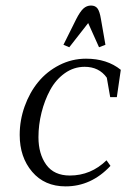

<svg xmlns="http://www.w3.org/2000/svg" viewBox="-20 -663 483 690"><path d="M50.8 -178.2Q50.8 -231 68.6 -280.8Q86.4 -330.6 117.4 -368.4Q148.4 -406.2 193.4 -429.2Q238.3 -452.1 289.1 -452.1Q364.7 -452.1 414.1 -412.1L399.9 -314H376L363.8 -383.8Q335.9 -422.9 284.2 -422.9Q245.1 -422.9 212.6 -399.7Q180.2 -376.5 160.2 -339.4Q140.1 -302.2 129.2 -258.3Q118.2 -214.4 118.2 -169.9Q118.2 -109.9 146.2 -71Q174.3 -32.2 231 -32.2Q306.6 -32.2 362.8 -86.9L377 -66.9Q308.1 6.8 215.8 6.8Q140.1 6.8 95.5 -45.7Q50.8 -98.1 50.8 -178.2ZM208 -502 253.9 -594.2Q267.6 -621.1 279.5 -632.1Q291.5 -643.1 307.1 -643.1Q322.8 -643.1 330.6 -632.3Q338.4 -621.6 342.8 -594.2L358.9 -502L335.9 -493.2L296.9 -580.1L229 -493.2Z"/></svg>

Font: Dihjauti S
Style: Italic
Weight: 400
Italic angle: -9°
Designer: T. Christopher White
Version: Version 3.0.0